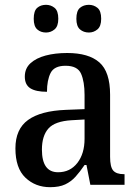

<svg xmlns="http://www.w3.org/2000/svg" viewBox="-20 -767 573 797"><path d="M188 10Q127 10 85.5 -29.5Q44 -69 44 -151Q44 -231 96.5 -269Q149 -307 254 -311L331 -314V-373Q331 -428 316.5 -461Q302 -494 252 -494Q205 -494 190 -464Q175 -434 175 -386Q129 -386 106 -400.5Q83 -415 83 -449Q83 -483 106.5 -504.5Q130 -526 169.5 -536.5Q209 -547 259 -547Q348 -547 392.5 -508Q437 -469 437 -374V-116Q437 -74 450 -59Q463 -44 494 -44H497V0H355L339 -82H331Q312 -54 293.5 -33.5Q275 -13 250.5 -1.5Q226 10 188 10ZM221 -52Q271 -52 301 -90.5Q331 -129 331 -191V-271L278 -268Q208 -264 181 -233.5Q154 -203 154 -146Q154 -52 221 -52ZM349 -632Q327 -632 312 -645Q297 -658 297 -689Q297 -722 312 -734.5Q327 -747 349 -747Q369 -747 384.5 -734.5Q400 -722 400 -689Q400 -658 384.5 -645Q369 -632 349 -632ZM171 -632Q149 -632 134.5 -645Q120 -658 120 -689Q120 -722 134.5 -734.5Q149 -747 171 -747Q191 -747 206.5 -734.5Q222 -722 222 -689Q222 -658 206.5 -645Q191 -632 171 -632Z"/></svg>

Font: Noto Serif Sinhala SemiCondensed Medium
Style: Regular
Weight: 500
Width: 4
Designer: Jelle Bosma - Monotype Design Team
Foundry: Monotype Imaging Inc.
Version: Version 2.007; ttfautohint (v1.8.4.7-5d5b)